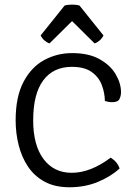

<svg xmlns="http://www.w3.org/2000/svg" viewBox="-20 -778 570 810"><path d="M422.5 -352Q422 -386 409.5 -419.2Q397 -452.5 366.8 -474.2Q336.5 -496 283 -496Q205 -496 162.5 -439Q120 -382 120 -270Q120 -165.5 163.5 -107.2Q207 -49 282.5 -49Q362 -49 447 -113Q476 -94.5 484.5 -67Q448.5 -34 394 -11Q339.5 12 273 12Q211.5 12 168.2 -11.5Q125 -35 98.2 -75Q71.5 -115 58.8 -165.5Q46 -216 46 -270Q46 -369.5 79 -432.2Q112 -495 166.2 -524.5Q220.5 -554 284 -554Q355 -554 400.8 -528Q446.5 -502 468.5 -464Q490.5 -426 490.5 -389Q490.5 -374 484.2 -360.5Q478 -347 453.5 -347Q444.5 -347 437.8 -348.2Q431 -349.5 422.5 -352ZM315.5 -754.5 416.5 -628.5Q410.5 -616 400 -607Q389.5 -598 379 -595L284 -689L189 -595Q178.5 -598 168 -607Q157.5 -616 151.5 -628.5L252.5 -754.5Q265 -758.5 284 -758.5Q303 -758.5 315.5 -754.5Z"/></svg>

Font: Signika Negative SC Light
Style: Regular
Weight: 300
Designer: Anna Giedryś
Foundry: Anna Giedryś
Version: Version 2.000; ttfautohint (v1.8.3) -l 8 -r 50 -G 200 -x 9 -